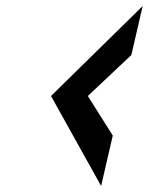

<svg xmlns="http://www.w3.org/2000/svg" viewBox="-20 -749 494 638"><path d="M316 -131 354.7 -298.6 271.9 -430 416.5 -566.3 454.1 -729 149.5 -430Z"/></svg>

Font: Stormning
Style: LightObl
Weight: 400
Designer: Robert Jablonski, Mew Too
Foundry: Cannot Into Space Fonts
Version: Version 0.90